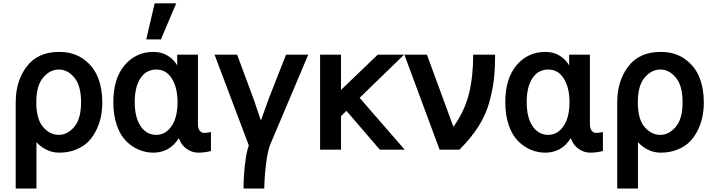

<svg xmlns="http://www.w3.org/2000/svg" viewBox="-20 -888 4230 1139"><path d="M329.1 -87.9Q379.9 -87.9 420.4 -135.3Q460.9 -182.6 460.9 -281.2Q460.9 -379.9 420.9 -427.7Q380.9 -475.6 329.1 -475.6Q276.4 -475.6 235.8 -427.7Q195.3 -379.9 195.3 -281.2Q195.3 -181.6 235.4 -134.8Q275.4 -87.9 329.1 -87.9ZM73.2 230.5V-281.2Q73.2 -407.2 138.7 -493.7Q204.1 -580.1 331.1 -580.1Q416 -580.1 475.6 -537.1Q535.2 -494.1 561 -428.2Q586.9 -362.3 586.9 -281.2Q586.9 -240.2 579.6 -200.7Q572.3 -161.1 553.7 -121.1Q535.2 -81.1 506.8 -50.8Q478.5 -20.5 433.1 -1.5Q387.7 17.6 331.1 17.6Q290 17.6 254.4 -0.5Q218.8 -18.6 196.3 -44.9V230.5Z M652.3 -282.2Q652.3 -421.9 719.2 -501Q786.1 -580.1 890.6 -580.1Q940.4 -580.1 976.6 -556.6Q1012.7 -533.2 1031.2 -500V-563.5H1154.3V-152.3Q1154.3 -125 1165 -112.3Q1175.8 -99.6 1191.4 -99.6Q1205.1 -99.6 1231.4 -104.5V7.8Q1194.3 17.6 1156.2 17.6Q1120.1 17.6 1087.9 -4.4Q1055.7 -26.4 1041 -68.4Q986.3 17.6 889.6 17.6Q845.7 17.6 805.2 1Q764.6 -15.6 729.5 -49.8Q694.3 -84 673.3 -144Q652.3 -204.1 652.3 -282.2ZM779.3 -282.2Q779.3 -190.4 814.5 -139.2Q849.6 -87.9 907.2 -87.9Q961.9 -87.9 997.6 -139.6Q1033.2 -191.4 1033.2 -282.2Q1033.2 -368.2 999.5 -421.9Q965.8 -475.6 907.2 -475.6Q847.7 -475.6 813.5 -424.3Q779.3 -373 779.3 -282.2ZM847.7 -654.3 897.5 -868.2H1025.4L934.6 -654.3Z M1252.9 -563.5H1386.7L1484.4 -300.8Q1490.2 -284.2 1505.4 -238.8Q1520.5 -193.4 1526.4 -176.8H1529.3Q1567.4 -283.2 1573.2 -299.8L1676.8 -563.5H1808.6L1583 -30.3Q1568.4 5.9 1558.6 82Q1548.8 158.2 1547.9 230.5H1424.8Q1424.8 160.2 1433.6 85Q1442.4 9.8 1456.1 -25.4Z M1878.9 0V-563.5H2002.9V-354.5L2220.7 -563.5H2377L2113.3 -307.6L2380.9 0H2233.4L2035.2 -230.5L2002.9 -199.2V0Z M2378.9 -563.5H2512.7L2669.9 -135.7Q2735.4 -227.5 2761.2 -329.1Q2787.1 -430.7 2787.1 -563.5H2917Q2917 -479.5 2910.2 -418.9Q2903.3 -358.4 2883.3 -283.7Q2863.3 -209 2818.8 -138.7Q2774.4 -68.4 2705.1 0H2587.9Z M2977.5 -282.2Q2977.5 -421.9 3044.4 -501Q3111.3 -580.1 3215.8 -580.1Q3265.6 -580.1 3301.8 -556.6Q3337.9 -533.2 3356.4 -500V-563.5H3479.5V-152.3Q3479.5 -125 3490.2 -112.3Q3501 -99.6 3516.6 -99.6Q3530.3 -99.6 3556.6 -104.5V7.8Q3519.5 17.6 3481.4 17.6Q3445.3 17.6 3413.1 -4.4Q3380.9 -26.4 3366.2 -68.4Q3311.5 17.6 3214.8 17.6Q3170.9 17.6 3130.4 1Q3089.8 -15.6 3054.7 -49.8Q3019.5 -84 2998.5 -144Q2977.5 -204.1 2977.5 -282.2ZM3104.5 -282.2Q3104.5 -190.4 3139.6 -139.2Q3174.8 -87.9 3232.4 -87.9Q3287.1 -87.9 3322.8 -139.6Q3358.4 -191.4 3358.4 -282.2Q3358.4 -368.2 3324.7 -421.9Q3291 -475.6 3232.4 -475.6Q3172.9 -475.6 3138.7 -424.3Q3104.5 -373 3104.5 -282.2Z M3897.5 -87.9Q3948.2 -87.9 3988.8 -135.3Q4029.3 -182.6 4029.3 -281.2Q4029.3 -379.9 3989.3 -427.7Q3949.2 -475.6 3897.5 -475.6Q3844.7 -475.6 3804.2 -427.7Q3763.7 -379.9 3763.7 -281.2Q3763.7 -181.6 3803.7 -134.8Q3843.8 -87.9 3897.5 -87.9ZM3641.6 230.5V-281.2Q3641.6 -407.2 3707 -493.7Q3772.5 -580.1 3899.4 -580.1Q3984.4 -580.1 4043.9 -537.1Q4103.5 -494.1 4129.4 -428.2Q4155.3 -362.3 4155.3 -281.2Q4155.3 -240.2 4147.9 -200.7Q4140.6 -161.1 4122.1 -121.1Q4103.5 -81.1 4075.2 -50.8Q4046.9 -20.5 4001.5 -1.5Q3956.1 17.6 3899.4 17.6Q3858.4 17.6 3822.8 -0.5Q3787.1 -18.6 3764.6 -44.9V230.5Z"/></svg>

Font: Gothic A1
Style: Bold
Weight: 700
Version: Version 2.50